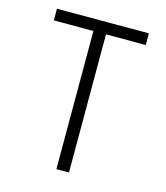

<svg xmlns="http://www.w3.org/2000/svg" viewBox="-101 -733 701 811"><g transform="rotate(15 250.0 -327.5)"><path d="M48 -604V-655H450V-604H276V0H221V-604Z"/></g></svg>

Font: Lekton
Style: Regular
Weight: 400
Designer: Paolo Mazzetti, Luciano Perondi, Raffaele Flato, Elena Papassissa, Emilio Macchia, Michela Povoleri, Tobias Seemiller, R
Version: Version 34.000